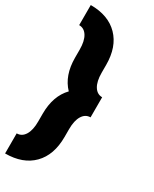

<svg xmlns="http://www.w3.org/2000/svg" viewBox="-236 -858 835 1043"><g transform="rotate(30 182.0 -336.5)"><path d="M235 -513Q235 -459 253.5 -429Q272 -399 304 -399V-273Q272 -273 253.5 -243Q235 -213 235 -159V-110Q235 3 173 66Q111 129 0 129V3Q32 3 50.5 -27Q69 -57 69 -111V-160Q69 -272 131 -336Q69 -400 69 -512V-562Q69 -616 50.5 -646Q32 -676 0 -676V-802Q111 -802 173 -738.5Q235 -675 235 -562Z"/></g></svg>

Font: Akshar
Style: Bold
Weight: 700
Designer: Tall Chai
Foundry: Tall Chai
Version: Version 1.000